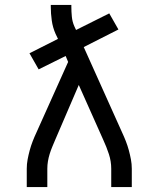

<svg xmlns="http://www.w3.org/2000/svg" viewBox="-20 -755 640 775"><path d="M88 0V-74Q88 -93 91.5 -111.5Q95 -130 100 -148.5Q105 -167 112 -185Q119 -203 127 -220L255 -505L245 -529L136 -475L99 -540L214 -598L204 -619Q193 -644 189 -672Q185 -700 185 -728V-735H268V-728Q268 -708 270 -687.5Q272 -667 280 -649L287 -634L421 -701L458 -636L318 -565L473 -220Q481 -203 488 -185Q495 -167 500 -148.5Q505 -130 508.5 -111.5Q512 -93 512 -74V0H429V-74Q429 -104 419.5 -133Q410 -162 397 -190L298 -412L203 -191Q197 -177 191 -162.5Q185 -148 180.5 -133.5Q176 -119 173.5 -104Q171 -89 171 -74V0Z"/></svg>

Font: Zed Sans Extended
Style: Regular
Weight: 400
Width: 7
Designer: Belleve Invis
Foundry: Belleve Invis
Version: Version 1.0.0; ttfautohint (v1.8.4)